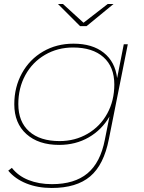

<svg xmlns="http://www.w3.org/2000/svg" viewBox="-20 -737 717 954"><path d="M615 -517 521 -46Q496 82 428 139.5Q360 197 237 197Q167 197 111 174.5Q55 152 21 111L39 97Q70 137 121.5 157.5Q173 178 238 178Q350 178 414.5 124.5Q479 71 501 -43L524 -158Q486 -92 421 -54.5Q356 -17 274 -17Q171 -17 111 -71Q51 -125 51 -219Q51 -304 89 -373Q127 -442 194 -481Q261 -520 345 -520Q439 -520 495.5 -475Q552 -430 562 -349L595 -517ZM548 -317Q548 -405 494 -453Q440 -501 343 -501Q266 -501 203.5 -464.5Q141 -428 106 -364Q71 -300 71 -220Q71 -132 125 -84Q179 -36 276 -36Q353 -36 415.5 -72.5Q478 -109 513 -173Q548 -237 548 -317ZM544 -717 410 -607H378L268 -717H293L395 -624L515 -717Z"/></svg>

Font: Montserrat Alternates Thin
Style: Italic
Weight: 250
Italic angle: -11.3°
Designer: Julieta Ulanovsky
Foundry: Julieta Ulanovsky
Version: Version 7.200